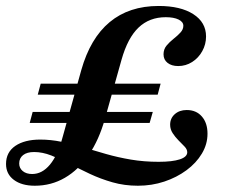

<svg xmlns="http://www.w3.org/2000/svg" viewBox="-36 -602 747 634"><path d="M79 11.3Q35.5 11.3 9.7 -8.1Q-16.1 -27.4 -16.1 -60.5Q-16.1 -99.2 14.5 -120.2Q45.2 -141.1 96.8 -141.1Q131.5 -141.1 166.5 -133.9Q201.6 -126.6 238.3 -115.7Q275 -104.8 314.1 -93.5Q353.2 -82.3 396.4 -75Q439.5 -67.7 487.9 -67.7Q533.1 -67.7 557.7 -75.8Q582.3 -83.9 582.3 -99.2Q582.3 -108.9 573.4 -118.1Q564.5 -127.4 553.6 -138.3Q542.7 -149.2 534.3 -162.1Q525.8 -175 525.8 -190.3Q525.8 -211.3 541.1 -225Q556.5 -238.7 580.6 -238.7Q612.1 -238.7 630.6 -217.3Q649.2 -196 649.2 -160.5Q649.2 -125.8 630.6 -94.8Q612.1 -63.7 579.8 -39.9Q547.6 -16.1 506.5 -2.4Q465.3 11.3 419.4 11.3Q375 11.3 335.5 0Q296 -11.3 260.9 -27.8Q225.8 -44.4 194 -60.9Q162.1 -77.4 133.1 -88.7Q104 -100 76.6 -100Q53.2 -100 40.3 -89.9Q27.4 -79.8 27.4 -62.1Q27.4 -46.8 39.1 -37.1Q50.8 -27.4 70.2 -27.4Q103.2 -27.4 129 -58.5Q154.8 -89.5 171 -150L232.3 -370.2Q262.1 -475.8 326.2 -529Q390.3 -582.3 487.9 -582.3Q560.5 -582.3 602.4 -555.2Q644.4 -528.2 644.4 -481.5Q644.4 -455.6 631.9 -433.1Q619.4 -410.5 598.4 -397.2Q577.4 -383.9 552.4 -383.9Q530.6 -383.9 517.3 -394.4Q504 -404.8 504 -422.6Q504 -439.5 514.1 -451.6Q524.2 -463.7 537.1 -473.8Q550 -483.9 559.7 -494.4Q569.4 -504.8 569.4 -516.9Q569.4 -529.8 553.6 -537.5Q537.9 -545.2 511.3 -545.2Q457.3 -545.2 421.4 -510.9Q385.5 -476.6 365.3 -404.8L310.5 -209.7Q291.1 -140.3 257.3 -90.7Q223.4 -41.1 178.2 -14.9Q133.1 11.3 79 11.3ZM62.1 -196 71.8 -232.3H468.5L458.1 -196ZM88.7 -289.5 98.4 -325.8H494.4L484.7 -289.5Z"/></svg>

Font: Playfair 9pt
Style: Bold Italic
Weight: 700
Italic angle: -15.6°
Designer: Claus Eggers Sørensen
Foundry: Claus Eggers Sørensen
Version: Version 2.203